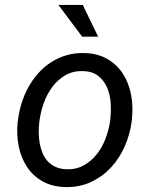

<svg xmlns="http://www.w3.org/2000/svg" viewBox="-20 -755 627 785"><path d="M53.7 -265.6Q58.1 -301.3 69.1 -335.7Q80.1 -370.1 97.2 -400.6Q114.3 -431.2 137.5 -456.8Q160.6 -482.4 189.2 -500.7Q217.8 -519 251.7 -529.1Q285.6 -539.1 324.7 -538.1Q380.4 -536.6 419.7 -513.4Q459 -490.2 482.9 -452.9Q506.8 -415.5 515.9 -367.9Q524.9 -320.3 519.5 -270.5L518.6 -259.3Q511.7 -206.1 490 -156.7Q468.3 -107.4 433.6 -70.1Q398.9 -32.7 351.8 -10.7Q304.7 11.2 247.1 9.8Q191.9 8.3 152.6 -14.4Q113.3 -37.1 89.4 -74.2Q65.4 -111.3 56.2 -158.2Q46.9 -205.1 52.2 -254.9ZM140.6 -254.9Q138.2 -234.4 138.4 -212.4Q138.7 -190.4 142.3 -169.4Q146 -148.4 153.8 -129.4Q161.6 -110.4 174.8 -95.9Q188 -81.5 206.8 -72.8Q225.6 -64 251 -63Q291.5 -61.5 322.8 -79.1Q354 -96.7 376.2 -125Q398.4 -153.3 411.6 -188.7Q424.8 -224.1 430.2 -259.3L431.2 -270Q434.6 -300.8 432.4 -334.5Q430.2 -368.2 418 -396.7Q405.8 -425.3 382.3 -444.1Q358.9 -462.9 320.8 -464.4Q279.8 -465.8 248.5 -448Q217.3 -430.2 195.3 -401.4Q173.3 -372.6 160.2 -336.7Q147 -300.8 142.1 -265.6ZM381.3 -605H315.9L218.8 -734.9H318.4Z"/></svg>

Font: Roboto Mono
Style: Italic
Weight: 400
Designer: Google
Version: Version 2.000985; 2015; ttfautohint (v1.3)